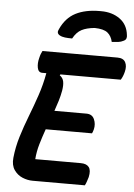

<svg xmlns="http://www.w3.org/2000/svg" viewBox="-62 -987 723 1033"><g transform="rotate(5 300.0 -470.5)"><path d="M299 -781Q277 -781 260 -783Q243 -785 231 -792Q212 -803 224 -825Q252 -887 304.5 -914Q357 -941 434 -941H442Q502 -941 543.5 -911Q585 -881 591 -825Q593 -815 590 -806.5Q587 -798 576 -793Q563 -786 547.5 -784Q532 -782 513 -781Q506 -813 485 -830Q464 -847 415 -848Q372 -844 345 -830Q318 -816 299 -781ZM154 0Q126 0 98.5 -11.5Q71 -23 53.5 -48.5Q36 -74 40 -114Q46 -173 63.5 -230Q81 -287 103.5 -345Q126 -403 146 -462Q166 -521 177 -583H155Q134 -583 129 -607.5Q124 -632 132 -662Q135 -675 138.5 -684Q142 -693 146 -700H551Q583 -700 594 -679Q605 -658 597 -627Q591 -602 579 -583H253L250 -578Q267 -566 271 -546.5Q275 -527 270 -497Q265 -469 256.5 -441Q248 -413 238 -385H411Q442 -385 453.5 -359Q465 -333 458 -304Q454 -289 450 -282H200Q185 -240 173 -199Q161 -158 158 -117H404Q435 -117 448 -100Q461 -83 453 -46Q449 -33 445 -21Q441 -9 436 0Z"/></g></svg>

Font: Recursive Sn Csl St SmB
Style: Italic
Weight: 600
Italic angle: -15°
Version: Version 1.079;hotconv 1.0.112;makeotfexe 2.5.65598; ttfautoh